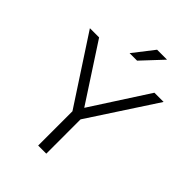

<svg xmlns="http://www.w3.org/2000/svg" viewBox="-248 -989 1105 1105"><g transform="rotate(45 304.0 -437.0)"><path d="M337 -279V0H271V-279L4 -688H79L305 -341L529 -688H604ZM365 -874H446L328 -748H267Z"/></g></svg>

Font: Roundo
Style: Regular
Weight: 400
Designer: Namrata Goyal (Gurmukhi), Shiva Nallaperumal (Latin)
Foundry: Indian Type Foundry
Version: Version 1.000;PS 1.0;hotconv 1.0.88;makeotf.lib2.5.647800